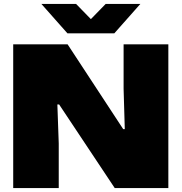

<svg xmlns="http://www.w3.org/2000/svg" viewBox="-20 -954 921 974"><path d="M47 0V-729H323L605 -299H613L607 -504V-729H834V0H562L280 -424H271L278 -226V0ZM322 -785 190 -934H366L441 -857L516 -934H692L560 -785Z"/></svg>

Font: Mona Sans Expanded Black
Style: Regular
Weight: 900
Width: 7
Designer: Deni Anggara
Foundry: GitHub
Version: Version 2.000